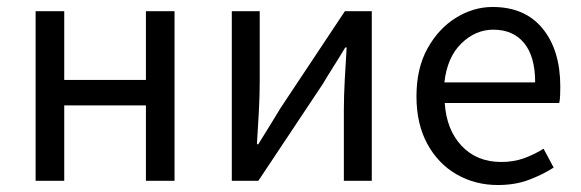

<svg xmlns="http://www.w3.org/2000/svg" viewBox="-20 -518 1663 550"><path d="M82 0V-486H164V-289H398V-486H480V0H398V-216H164V0Z M644 0V-486H724V-284Q724 -245 721.5 -198.5Q719 -152 716 -105H720Q734 -128 752.5 -157.5Q771 -187 784 -209L968 -486H1045V0H965V-202Q965 -241 967.5 -288Q970 -335 973 -382H969Q956 -360 937 -330Q918 -300 905 -278L720 0Z M1406 12Q1341 12 1288 -18.5Q1235 -49 1204 -106Q1173 -163 1173 -242Q1173 -322 1204.5 -379Q1236 -436 1286 -467Q1336 -498 1391 -498Q1484 -498 1534.5 -436Q1585 -374 1585 -270Q1585 -257 1584.5 -244.5Q1584 -232 1582 -223H1254Q1259 -146 1302.5 -100Q1346 -54 1416 -54Q1451 -54 1480.5 -64.5Q1510 -75 1537 -92L1566 -38Q1535 -18 1495.5 -3Q1456 12 1406 12ZM1253 -282H1513Q1513 -356 1481.5 -394.5Q1450 -433 1393 -433Q1342 -433 1301.5 -393.5Q1261 -354 1253 -282Z"/></svg>

Font: .
Style: 
Weight: 400
Designer: Paul D. Hunt, Dalton Maag
Foundry: Dalton Maag Ltd
Version: Version 1.200